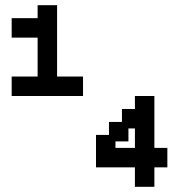

<svg xmlns="http://www.w3.org/2000/svg" viewBox="-20 -720 690 740"><path d="M25 -350H300V-425H200V-700H125V-650H25V-575H125V-425H25ZM350 -75H500V0H575V-75H625V-150H575V-350H500V-300H450V-250H400V-200H350ZM425 -150V-175H475V-225H500V-150Z"/></svg>

Font: LS-VG5000
Style: Regular
Weight: 400
Designer: Justin Bihan, 2021
Foundry: Justin Bihan, 2021
Version: Version 1.000;Glyphs 3.1.2 (3151)